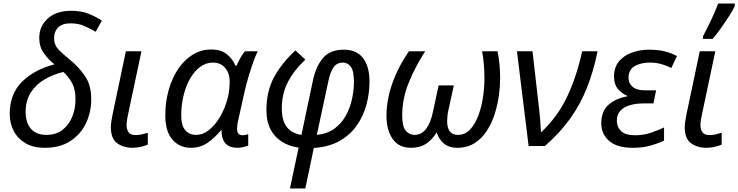

<svg xmlns="http://www.w3.org/2000/svg" viewBox="-20 -826 4176 1086"><path d="M234 10Q168 10 124 -16Q80 -42 57.5 -85.5Q35 -129 35 -181Q35 -294 104 -363Q173 -432 288 -462Q254 -489 228 -525Q202 -561 202 -611Q202 -678 250.5 -721.5Q299 -765 382 -765Q441 -765 484.5 -747Q528 -729 556 -709L521 -646Q495 -662 459.5 -678Q424 -694 381 -694Q332 -694 309 -671Q286 -648 286 -611Q286 -573 309 -548Q332 -523 372 -491Q424 -449 460 -397Q496 -345 496 -265Q496 -192 466.5 -129.5Q437 -67 378.5 -28.5Q320 10 234 10ZM243 -63Q295 -63 331.5 -90Q368 -117 387.5 -163Q407 -209 407 -264Q407 -323 386 -359.5Q365 -396 338 -419Q280 -405 231.5 -376.5Q183 -348 154 -302.5Q125 -257 125 -193Q125 -132 155 -97.5Q185 -63 243 -63Z M730 10Q678 10 642.5 -16Q607 -42 607 -107Q607 -122 610 -140.5Q613 -159 617 -180L692 -536H780L704 -177Q701 -164 698.5 -148Q696 -132 696 -118Q696 -94 707 -78Q718 -62 747 -62Q764 -62 780 -65.5Q796 -69 816 -75V-8Q803 -2 778 4Q753 10 730 10Z M1060 10Q996 10 955.5 -36Q915 -82 915 -173Q915 -249 934 -316.5Q953 -384 987.5 -435.5Q1022 -487 1069.5 -516.5Q1117 -546 1174 -546Q1231 -546 1263.5 -519Q1296 -492 1312 -454H1317Q1325 -471 1338 -495.5Q1351 -520 1366 -536H1438Q1427 -515 1413.5 -477.5Q1400 -440 1386.5 -395Q1373 -350 1363 -306L1328 -149Q1324 -133 1322.5 -119.5Q1321 -106 1321 -97Q1321 -61 1352 -61Q1368 -61 1384 -67V-3Q1376 1 1358 5.5Q1340 10 1323 10Q1233 10 1233 -89H1230Q1196 -48 1155 -19Q1114 10 1060 10ZM1090 -63Q1126 -63 1160.5 -89.5Q1195 -116 1222.5 -161.5Q1250 -207 1266 -264Q1274 -293 1276.5 -318.5Q1279 -344 1279 -365Q1279 -412 1253.5 -442Q1228 -472 1184 -472Q1145 -472 1112 -447.5Q1079 -423 1055 -381Q1031 -339 1018 -285Q1005 -231 1005 -172Q1005 -117 1027.5 -90Q1050 -63 1090 -63Z M1620 240 1669 9Q1618 2 1576.5 -23Q1535 -48 1511 -93Q1487 -138 1487 -204Q1487 -308 1528.5 -386.5Q1570 -465 1651 -541L1707 -489Q1640 -425 1607 -359Q1574 -293 1574 -213Q1574 -160 1589.5 -128.5Q1605 -97 1630.5 -82Q1656 -67 1685 -63L1750 -371Q1767 -451 1807 -498Q1847 -545 1925 -545Q1997 -545 2033.5 -497.5Q2070 -450 2070 -364Q2070 -299 2053 -235Q2036 -171 1999 -117.5Q1962 -64 1902 -29.5Q1842 5 1755 11L1707 240ZM1772 -63Q1832 -69 1872.5 -99Q1913 -129 1937 -173.5Q1961 -218 1971.5 -268Q1982 -318 1982 -363Q1982 -424 1964.5 -448Q1947 -472 1920 -472Q1885 -472 1866 -444.5Q1847 -417 1836 -361Z M2305 10Q2236 10 2201 -40Q2166 -90 2166 -171Q2166 -260 2199 -354Q2232 -448 2293 -536H2385Q2332 -455 2293.5 -362.5Q2255 -270 2255 -173Q2255 -111 2275 -87Q2295 -63 2324 -63Q2364 -63 2390 -97Q2416 -131 2429 -194L2461 -343H2547L2517 -206Q2513 -189 2511 -171Q2509 -153 2509 -142Q2509 -63 2570 -63Q2611 -63 2639.5 -94Q2668 -125 2686 -173.5Q2704 -222 2712 -277Q2720 -332 2720 -380Q2720 -467 2707 -536H2794Q2802 -500 2805.5 -459.5Q2809 -419 2809 -383Q2809 -340 2802 -287.5Q2795 -235 2778.5 -182.5Q2762 -130 2734 -86.5Q2706 -43 2664.5 -16.5Q2623 10 2566 10Q2520 10 2491 -14Q2462 -38 2450 -77Q2423 -34 2389 -12Q2355 10 2305 10Z M2970 0 2904 -536H2992L3027 -230Q3032 -190 3035 -152.5Q3038 -115 3040 -77Q3135 -166 3188.5 -280.5Q3242 -395 3273 -536H3360Q3338 -427 3301.5 -333.5Q3265 -240 3207 -158Q3149 -76 3062 0Z M3559 10Q3470 10 3425.5 -29Q3381 -68 3381 -128Q3381 -199 3424 -235Q3467 -271 3528 -281V-284Q3497 -297 3475 -323Q3453 -349 3453 -392Q3453 -446 3482 -480Q3511 -514 3556.5 -529.5Q3602 -545 3651 -545Q3702 -545 3739.5 -535.5Q3777 -526 3809 -509L3777 -441Q3756 -453 3724 -462.5Q3692 -472 3655 -472Q3605 -472 3570 -452Q3535 -432 3535 -385Q3535 -355 3558 -335Q3581 -315 3630 -315H3691L3676 -241H3619Q3578 -241 3544 -231.5Q3510 -222 3489.5 -200.5Q3469 -179 3469 -142Q3469 -108 3493 -84.5Q3517 -61 3573 -61Q3620 -61 3661 -75Q3702 -89 3736 -105V-31Q3709 -17 3663.5 -3.5Q3618 10 3559 10Z M3976 10Q3924 10 3888.5 -16Q3853 -42 3853 -107Q3853 -122 3856 -140.5Q3859 -159 3863 -180L3938 -536H4026L3950 -177Q3947 -164 3944.5 -148Q3942 -132 3942 -118Q3942 -94 3953 -78Q3964 -62 3993 -62Q4010 -62 4026 -65.5Q4042 -69 4062 -75V-8Q4049 -2 4024 4Q3999 10 3976 10ZM3956 -606V-620Q3969 -645 3985.5 -678Q4002 -711 4017 -745Q4032 -779 4042 -806H4136V-792Q4128 -773 4106.5 -739Q4085 -705 4059.5 -669Q4034 -633 4011 -606Z"/></svg>

Font: Noto Sans IKEA
Style: Italic
Weight: 400
Italic angle: -12°
Designer: Monotype Design Team
Foundry: Monotype Imaging Inc.
Version: Version 2.001